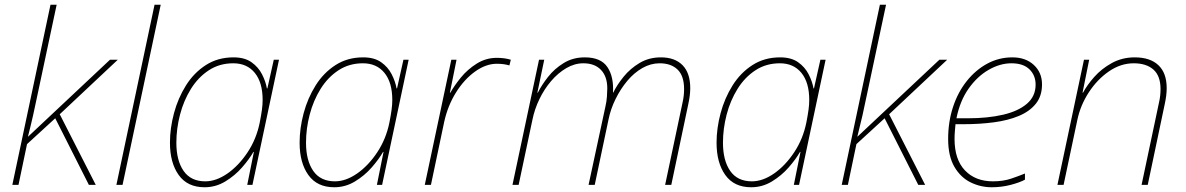

<svg xmlns="http://www.w3.org/2000/svg" viewBox="-20 -780 5002 810"><path d="M32 0 193 -760H219L139 -384Q129 -335 119.5 -293Q110 -251 98 -204H99L444 -528H477L232 -298L384 0H355L213 -281L94 -172L58 0Z M471 0 632 -760H658L497 0Z M843 10Q771 10 734 -41.5Q697 -93 697 -178Q697 -239 714 -302.5Q731 -366 764.5 -419.5Q798 -473 848.5 -505.5Q899 -538 965 -538Q1012 -538 1041 -517.5Q1070 -497 1085.5 -466.5Q1101 -436 1106 -407H1108L1135 -528H1157L1045 0H1023L1051 -139H1049Q1032 -109 1001.5 -74Q971 -39 930.5 -14.5Q890 10 843 10ZM846 -15Q892 -15 939.5 -48Q987 -81 1024.5 -137.5Q1062 -194 1076 -264Q1082 -295 1085 -317Q1088 -339 1088 -358Q1088 -432 1055 -472.5Q1022 -513 964 -513Q906 -513 861 -483.5Q816 -454 785.5 -405Q755 -356 739.5 -296.5Q724 -237 724 -178Q724 -103 754.5 -59Q785 -15 846 -15Z M1390 10Q1318 10 1281 -41.5Q1244 -93 1244 -178Q1244 -239 1261 -302.5Q1278 -366 1311.5 -419.5Q1345 -473 1395.5 -505.5Q1446 -538 1512 -538Q1559 -538 1588 -517.5Q1617 -497 1632.5 -466.5Q1648 -436 1653 -407H1655L1682 -528H1704L1592 0H1570L1598 -139H1596Q1579 -109 1548.5 -74Q1518 -39 1477.5 -14.5Q1437 10 1390 10ZM1393 -15Q1439 -15 1486.5 -48Q1534 -81 1571.5 -137.5Q1609 -194 1623 -264Q1629 -295 1632 -317Q1635 -339 1635 -358Q1635 -432 1602 -472.5Q1569 -513 1511 -513Q1453 -513 1408 -483.5Q1363 -454 1332.5 -405Q1302 -356 1286.5 -296.5Q1271 -237 1271 -178Q1271 -103 1301.5 -59Q1332 -15 1393 -15Z M1772 0 1884 -528H1906L1878 -389H1880Q1896 -418 1924 -452.5Q1952 -487 1991 -511.5Q2030 -536 2076 -536Q2109 -536 2135 -528L2129 -504Q2119 -507 2106 -509Q2093 -511 2076 -511Q2030 -511 1984 -478Q1938 -445 1903.5 -389.5Q1869 -334 1854 -266L1798 0Z M2142 0 2254 -528H2276L2247 -389H2249Q2265 -421 2292 -455.5Q2319 -490 2358 -514Q2397 -538 2447 -538Q2515 -538 2542.5 -497Q2570 -456 2566 -389H2567Q2583 -422 2611 -456.5Q2639 -491 2678.5 -514.5Q2718 -538 2768 -538Q2827 -538 2859.5 -505Q2892 -472 2892 -408Q2892 -379 2884 -342L2812 0H2786L2859 -345Q2863 -362 2864.5 -376.5Q2866 -391 2866 -404Q2866 -460 2838.5 -486.5Q2811 -513 2763 -513Q2725 -513 2690 -493Q2655 -473 2626.5 -439Q2598 -405 2577 -362.5Q2556 -320 2547 -275L2489 0H2463L2534 -330Q2539 -351 2540.5 -372.5Q2542 -394 2542 -407Q2542 -457 2515.5 -485Q2489 -513 2441 -513Q2404 -513 2369 -492.5Q2334 -472 2305 -438Q2276 -404 2255.5 -361.5Q2235 -319 2226 -274L2168 0Z M3149 10Q3077 10 3040 -41.5Q3003 -93 3003 -178Q3003 -239 3020 -302.5Q3037 -366 3070.5 -419.5Q3104 -473 3154.5 -505.5Q3205 -538 3271 -538Q3318 -538 3347 -517.5Q3376 -497 3391.5 -466.5Q3407 -436 3412 -407H3414L3441 -528H3463L3351 0H3329L3357 -139H3355Q3338 -109 3307.5 -74Q3277 -39 3236.5 -14.5Q3196 10 3149 10ZM3152 -15Q3198 -15 3245.5 -48Q3293 -81 3330.5 -137.5Q3368 -194 3382 -264Q3388 -295 3391 -317Q3394 -339 3394 -358Q3394 -432 3361 -472.5Q3328 -513 3270 -513Q3212 -513 3167 -483.5Q3122 -454 3091.5 -405Q3061 -356 3045.5 -296.5Q3030 -237 3030 -178Q3030 -103 3060.5 -59Q3091 -15 3152 -15Z M3531 0 3692 -760H3718L3638 -384Q3628 -335 3618.5 -293Q3609 -251 3597 -204H3598L3943 -528H3976L3731 -298L3883 0H3854L3712 -281L3593 -172L3557 0Z M4164 10Q4117 10 4075 -10.5Q4033 -31 4006.5 -76Q3980 -121 3980 -194Q3980 -266 4000.5 -328.5Q4021 -391 4058.5 -438Q4096 -485 4145 -511.5Q4194 -538 4251 -538Q4307 -538 4341.5 -506Q4376 -474 4376 -424Q4376 -375 4350 -342.5Q4324 -310 4278.5 -291Q4233 -272 4173 -264Q4113 -256 4045 -256H4011Q4010 -245 4008.5 -228Q4007 -211 4007 -194Q4007 -107 4051 -61Q4095 -15 4169 -15Q4212 -15 4246 -26.5Q4280 -38 4304 -48V-22Q4282 -10 4243.5 0Q4205 10 4164 10ZM4063 -281Q4147 -281 4211.5 -296Q4276 -311 4312.5 -342.5Q4349 -374 4349 -423Q4349 -462 4323 -487.5Q4297 -513 4247 -513Q4199 -513 4151 -485.5Q4103 -458 4066.5 -406.5Q4030 -355 4015 -281Z M4441 0 4553 -528H4575L4547 -389H4549Q4566 -421 4596.5 -455.5Q4627 -490 4670.5 -514Q4714 -538 4767 -538Q4832 -538 4867 -505Q4902 -472 4902 -408Q4902 -379 4894 -342L4822 0H4796L4869 -345Q4873 -362 4874.5 -376.5Q4876 -391 4876 -404Q4876 -460 4846 -486.5Q4816 -513 4763 -513Q4708 -513 4658.5 -479Q4609 -445 4573.5 -390.5Q4538 -336 4525 -274L4467 0Z"/></svg>

Font: Noto Sans Thin
Style: Italic
Weight: 100
Italic angle: -12°
Designer: Monotype Design Team
Foundry: Monotype Imaging Inc.
Version: Version 2.013; ttfautohint (v1.8.4.7-5d5b)